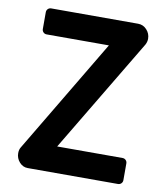

<svg xmlns="http://www.w3.org/2000/svg" viewBox="-81 -783 740 851"><g transform="rotate(10 289.0 -357.5)"><path d="M48 -58Q48 -74 55 -85L361 -598H81Q72 -598 66 -604Q60 -610 60 -619V-694Q60 -703 66 -709Q72 -715 81 -715H472Q495 -715 511 -697.5Q527 -680 527 -657Q527 -643 520 -630L213 -117H507Q516 -117 522 -111Q528 -105 528 -96V-21Q528 -12 522 -6Q516 0 507 0H101Q79 0 63.5 -17.5Q48 -35 48 -58Z"/></g></svg>

Font: Miriam Libre
Style: Bold
Weight: 700
Designer: Michal Sahar
Foundry: Hagilda
Version: Version 1.001